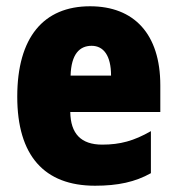

<svg xmlns="http://www.w3.org/2000/svg" viewBox="-20 -582 563 612"><path d="M267 -562C119 -562 35 -463 35 -274C35 -86 121 10 283 10C356 10 411 -2 461 -30V-164C407 -133 363 -121 306 -121C238 -121 205 -156 204 -225H491V-310C491 -474 407 -562 267 -562ZM272 -436C310 -436 334 -405 334 -341H205C207 -410 234 -436 272 -436Z"/></svg>

Font: Noto Sans Hebrew Condensed Black
Style: Regular
Weight: 900
Width: 3
Designer: Monotype Design Team
Foundry: Monotype Imaging Inc.
Version: Version 2.004